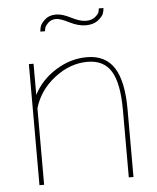

<svg xmlns="http://www.w3.org/2000/svg" viewBox="-52 -775 670 820"><g transform="rotate(-5 282.5 -365.0)"><path d="M487 -289V0H467V-289Q467 -403 435.5 -455Q404 -507 334 -507Q259 -507 192.5 -455.5Q126 -404 104 -328V0H84V-519H104V-385Q136 -448 199.5 -487.5Q263 -527 333 -527Q412 -527 449.5 -469Q487 -411 487 -289ZM341 -663Q309 -663 271.5 -682Q234 -701 216 -701Q197 -701 184 -689.5Q171 -678 168 -668.5Q165 -659 165 -653H145Q145 -661 148.5 -674Q152 -687 170 -703.5Q188 -720 218 -720Q244 -720 281 -701Q318 -682 343 -682Q368 -682 382.5 -694Q397 -706 399.5 -715Q402 -724 402 -730H422Q422 -721 418 -708Q414 -695 394 -679Q374 -663 341 -663Z"/></g></svg>

Font: Raleway
Style: Thin
Weight: 100
Designer: Matt McInerney, Pablo Impallari, Rodrigo Fuenzalida
Foundry: Matt McInerney, Pablo Impallari, Rodrigo Fuenzalida
Version: Version 3.000